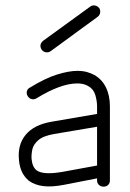

<svg xmlns="http://www.w3.org/2000/svg" viewBox="-20 -684 488 718"><path d="M367 14Q357 14 350 7.5Q343 1 343 -9V-17L220 7Q174 16 142 12Q110 8 88 -8Q72 -21 62.5 -40.5Q53 -60 51 -85Q45 -143 76.5 -180.5Q108 -218 174 -229L343 -258V-286Q343 -306 336.5 -328.5Q330 -351 310 -362Q294 -372 269 -372Q207 -372 116 -316Q107 -311 98 -313.5Q89 -316 84 -324Q78 -333 80.5 -342.5Q83 -352 91 -356Q150 -392 194 -405.5Q238 -419 269 -419Q290 -419 305.5 -414.5Q321 -410 332 -404Q361 -388 376 -357.5Q391 -327 391 -286V-9Q391 1 384.5 7.5Q378 14 367 14ZM212 -41 343 -65V-210L183 -183Q142 -176 123.5 -160Q105 -144 101 -125.5Q97 -107 98 -90Q101 -59 117 -47Q141 -29 212 -41ZM170 -493Q162 -487 152 -488.5Q142 -490 136 -498Q124 -517 142 -532L317 -659Q325 -665 334.5 -663.5Q344 -662 351 -654Q356 -646 354.5 -636.5Q353 -627 345 -621Z"/></svg>

Font: Zen Kurenaido
Style: ARC
Weight: 400
Designer: Yoshimichi Ohira
Foundry: Positype
Version: Version 1.001